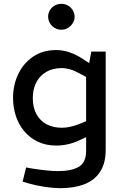

<svg xmlns="http://www.w3.org/2000/svg" viewBox="-20 -772 642 1001"><path d="M295 209Q260 209 215.5 202.5Q171 196 132 185L98 175L116 101L150 107Q181 112 217 116Q253 120 283 120Q353 120 391 97.5Q429 75 429 14V-57L399 -43Q369 -28 336.5 -20.5Q304 -13 274 -13Q221 -13 179 -32.5Q137 -52 107.5 -86.5Q78 -121 63 -166Q48 -211 48 -262Q48 -328 74.5 -384.5Q101 -441 151.5 -476Q202 -511 274 -511Q309 -511 344.5 -498.5Q380 -486 413 -464L445 -443L456 -503H531V9Q531 79 502 123.5Q473 168 420 188.5Q367 209 295 209ZM151 -261Q151 -211 170.5 -176Q190 -141 224 -123.5Q258 -106 302 -106Q324 -106 346.5 -111Q369 -116 392 -125L429 -140V-371L395 -389Q368 -404 345 -410.5Q322 -417 302 -417Q254 -417 220 -396.5Q186 -376 168.5 -341Q151 -306 151 -261ZM300 -617Q281 -617 265 -626.5Q249 -636 240 -651.5Q231 -667 231 -686Q231 -703 240 -718.5Q249 -734 265 -743Q281 -752 300 -752Q319 -752 334.5 -743Q350 -734 359.5 -718.5Q369 -703 369 -685Q369 -667 359.5 -651.5Q350 -636 334.5 -626.5Q319 -617 300 -617Z"/></svg>

Font: REM
Style: Regular
Weight: 400
Designer: Octavio Pardo
Foundry: Ashler Design
Version: Version 1.005;gftools[0.9.28]